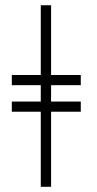

<svg xmlns="http://www.w3.org/2000/svg" viewBox="-20 -718 373 738"><path d="M290.5 -327.6V-288.6H176.3V0H136.7V-288.6H25.4V-327.6H136.7V-390.6H25.4V-429.7H136.7V-697.8H176.3V-429.7H290.5V-390.6H176.3V-327.6Z"/></svg>

Font: Libertinage
Style: b
Weight: 400
Designer: OSP
Foundry: OSP
Version: Version 1.0; 2008; OFL relea